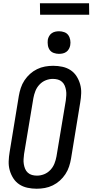

<svg xmlns="http://www.w3.org/2000/svg" viewBox="-20 -1145 565 1173"><path d="M204 8Q175 8 147.5 2Q120 -4 98 -18.5Q76 -33 61.5 -55.5Q47 -78 39.5 -104.5Q32 -131 33 -159.5Q34 -188 39 -217L95 -559Q99 -583 107 -607.5Q115 -632 129.5 -654Q144 -676 163.5 -693.5Q183 -711 206.5 -722.5Q230 -734 255 -738.5Q280 -743 305 -743Q334 -743 361.5 -737Q389 -731 411 -716.5Q433 -702 447.5 -679.5Q462 -657 469.5 -630.5Q477 -604 476 -575.5Q475 -547 470 -518L414 -176Q410 -152 402 -127.5Q394 -103 379.5 -81Q365 -59 345.5 -41.5Q326 -24 302.5 -12.5Q279 -1 254 3.5Q229 8 204 8ZM206 -72Q228 -72 249.5 -80.5Q271 -89 287.5 -106.5Q304 -124 312.5 -145.5Q321 -167 325 -189L382 -531Q384 -547 385 -562.5Q386 -578 383.5 -593Q381 -608 375.5 -621.5Q370 -635 359 -645Q348 -655 333.5 -659Q319 -663 303 -663Q281 -663 259.5 -654.5Q238 -646 221.5 -628.5Q205 -611 196.5 -589.5Q188 -568 184 -546L127 -204Q125 -188 124 -172.5Q123 -157 125.5 -142Q128 -127 133.5 -113.5Q139 -100 150 -90Q161 -80 175.5 -76Q190 -72 206 -72ZM340 -816Q324 -816 308.5 -821.5Q293 -827 284 -839.5Q275 -852 272.5 -868.5Q270 -885 272 -902Q274 -913 280 -924Q286 -935 296 -942Q306 -949 317.5 -951.5Q329 -954 341 -954Q357 -954 372.5 -948.5Q388 -943 397 -930.5Q406 -918 409 -901.5Q412 -885 409 -868Q407 -857 401 -846Q395 -835 385 -828Q375 -821 363.5 -818.5Q352 -816 340 -816ZM225 -1055 224 -1125H524L525 -1055Z"/></svg>

Font: Iosevka Curly Slab Medium
Style: Italic
Weight: 500
Italic angle: -9°
Monospace: yes
Designer: Belleve Invis
Foundry: Belleve Invis
Version: Version 22.1.2; ttfautohint (v1.8.4)